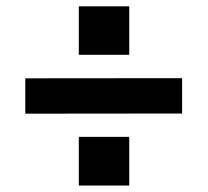

<svg xmlns="http://www.w3.org/2000/svg" viewBox="-20 -668 640 592"><path d="M378.5 -96H223V-246H378.5ZM58 -426.5 541.5 -427V-318L58 -317.5ZM223 -648.5H378.5V-499H223Z"/></svg>

Font: 1883 Sans
Style: Bold
Weight: 700
Designer: 1883 Sans project is a fork of Public Sans.
Version: Version 1.009